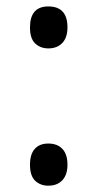

<svg xmlns="http://www.w3.org/2000/svg" viewBox="-20 -569 306 603"><path d="M74.2 -51.8Q74.2 -84.5 89.1 -101.3Q104 -118.2 131.8 -118.2Q160.2 -118.2 176 -101.3Q191.9 -84.5 191.9 -51.8Q191.9 -20 175.8 -2.9Q159.7 14.2 131.8 14.2Q106.9 14.2 90.6 -1.2Q74.2 -16.6 74.2 -51.8ZM74.2 -482.9Q74.2 -548.8 131.8 -548.8Q191.9 -548.8 191.9 -482.9Q191.9 -451.2 175.8 -434.1Q159.7 -417 131.8 -417Q106.9 -417 90.6 -432.4Q74.2 -447.8 74.2 -482.9Z"/></svg>

Font: f06252833
Style: Regular
Weight: 400
Foundry: Ascender Corporation
Version: Version 1.10